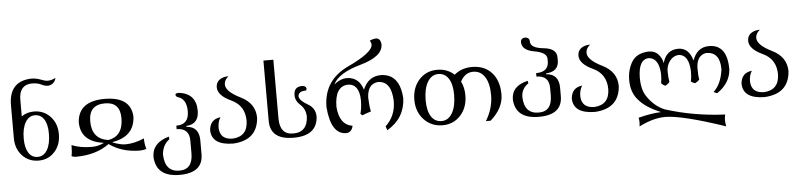

<svg xmlns="http://www.w3.org/2000/svg" viewBox="-54 -1128 7076 1696"><g transform="rotate(-5 3484.0 -280.5)"><path d="M245.1 -23.4Q298.8 -23.4 329.8 -76.2Q360.8 -128.9 360.8 -220.7Q360.8 -302.2 332 -347.2Q303.2 -392.1 251 -392.1Q198.2 -392.1 166.7 -339.1Q135.3 -286.1 135.3 -195.3Q135.3 -114.3 164.1 -68.8Q192.9 -23.4 245.1 -23.4ZM251 9.8Q163.1 9.8 106 -51.3Q48.8 -112.3 48.8 -207V-498Q48.8 -708 243.2 -717.3Q290 -717.3 329.3 -701.7Q368.7 -686 391.6 -686Q424.8 -686 461.4 -705.1Q447.8 -648.4 391.1 -641.6Q362.3 -641.6 330.6 -658Q298.8 -674.3 245.1 -674.3Q135.3 -669.4 135.3 -538.6V-392.1Q182.1 -425.8 245.1 -425.8Q333 -425.8 390.6 -364Q448.2 -302.2 448.2 -208Q448.2 -112.3 392.3 -51.3Q336.4 9.8 251 9.8Z M579.1 4.9Q556.6 3.9 542.5 -4.4Q550.8 -38.1 550.8 -101.6Q625.5 -69.8 730 -69.8Q785.6 -69.8 835 -94.7V-96.7Q632.3 -124 632.3 -299.3Q647 -481.9 876 -482.4Q1108.4 -482.4 1117.7 -305.2Q1110.4 -128.9 915 -96.7V-92.8Q982.4 -66.4 1025.4 -66.4Q1106.4 -66.4 1192.9 -104.5Q1192.9 -52.2 1206.5 -11.2Q1183.1 -1 1151.4 -0.5Q991.2 -0.5 877.4 -82Q759.8 4.9 579.1 4.9ZM877.4 -117.7Q1011.2 -138.7 1011.2 -300.8Q1011.2 -442.9 876.5 -442.9Q733.9 -442.9 733.9 -296.4Q733.9 -139.6 877.4 -117.7Z M1480.5 244.1Q1272.9 244.1 1263.2 66.9Q1263.2 -58.1 1413.1 -101.1L1417 -78.6Q1353.5 -30.8 1348.6 53.7Q1353.5 206.5 1481.9 206.5Q1600.1 206.5 1600.1 62.5V-49.3Q1600.1 -160.6 1488.3 -160.6V-191.4Q1600.1 -191.4 1600.1 -309.1Q1600.1 -417.5 1525.4 -440.9Q1504.9 -447.3 1504.4 -465.3Q1504.4 -478.5 1537.6 -478.5Q1688 -458.5 1688 -306.6Q1688 -187.5 1575.7 -181.2V-173.8Q1688 -166 1688 -43.9V77.6Q1688 244.1 1480.5 244.1Z M1976.6 9.8Q1784.2 8.3 1782.2 -126.5Q1790.5 -221.7 1883.3 -231.9Q1858.4 -193.8 1858.4 -138.7Q1862.8 -34.2 1976.1 -34.2Q2106.9 -43 2110.4 -179.2Q2110.4 -315.4 1991.9 -370.1Q1873.5 -424.8 1873.5 -497.6Q1873.5 -540.5 1904.8 -563.5Q1936 -586.4 1984.9 -586.4Q1946.8 -556.2 1946.8 -516.6Q1946.8 -453.6 2075.9 -390.1Q2205.1 -326.7 2205.1 -198.2Q2190.4 -2.4 1976.6 9.8Z M2512.2 4.9Q2304.7 4.9 2304.7 -161.6V-697.3H2392.6V-176.8Q2392.6 -32.7 2510.7 -32.7Q2639.2 -32.7 2644 -175.8Q2639.6 -240.2 2595.7 -279.1Q2551.8 -317.9 2551.8 -368.2Q2551.8 -442.9 2622.6 -443.8Q2655.3 -443.8 2662.6 -420.9Q2662.6 -406.7 2656.7 -400.9Q2585.9 -400.9 2585.9 -353Q2593.3 -315.4 2661.4 -277.1Q2729.5 -238.8 2729.5 -162.6Q2719.7 4.9 2512.2 4.9Z M3341.3 11.2 3329.1 -24.4Q3420.4 -108.9 3420.4 -240.7Q3415 -419.4 3294.9 -420.4Q3202.6 -410.6 3198.2 -290Q3200.2 -218.3 3211.4 -167Q3168.9 -153.8 3132.8 -139.2L3117.2 -154.8Q3130.9 -199.2 3132.3 -270Q3130.4 -418.5 3029.3 -420.4Q2912.6 -415 2911.6 -233.4Q2923.8 -73.2 3039.1 -54.7Q3025.9 3.9 2977.5 4.9Q2843.3 3.9 2823.7 -238.3Q2824.2 -477.1 3046.4 -581.1Q3268.6 -685.1 3268.6 -754.4Q3268.1 -774.4 3255.4 -790Q3282.2 -803.7 3314.9 -805.2Q3351.6 -801.3 3356.4 -750Q3356.4 -642.1 3156.2 -585.9Q2956.1 -529.8 2911.1 -432.1Q2966.8 -479 3027.8 -479Q3133.3 -475.1 3167 -363.8Q3214.8 -479 3328.1 -479Q3493.2 -474.6 3506.3 -257.8Q3499.5 -82 3341.3 11.2Z M3826.2 -27.8Q3886.2 -27.8 3921.4 -87.6Q3956.5 -147.5 3956.5 -250.5Q3956.5 -342.8 3923.8 -393.6Q3891.1 -444.3 3832.5 -444.3Q3772.5 -444.3 3737.1 -384.5Q3701.7 -324.7 3701.7 -222.2Q3701.7 -130.4 3734.4 -79.1Q3767.1 -27.8 3826.2 -27.8ZM3832.5 9.8Q3732.9 9.8 3667.7 -59.6Q3602.5 -128.9 3602.5 -235.4Q3602.5 -343.3 3665.5 -412.8Q3728.5 -482.4 3826.2 -482.4Q3916 -482.4 3977.1 -425.8Q4042.5 -480.5 4133.3 -480.5Q4245.6 -480.5 4309.6 -408.9Q4373.5 -337.4 4373.5 -216.8Q4373.5 -94.2 4257.3 6.8H4215.8Q4281.7 -100.6 4281.7 -218.3Q4281.7 -322.3 4244.6 -379.9Q4207.5 -437.5 4140.6 -437.5Q4068.4 -437.5 4027.8 -359.9Q4055.2 -306.6 4055.2 -236.8Q4055.2 -128.9 3992.4 -59.6Q3929.7 9.8 3832.5 9.8Z M4687 9.8Q4479.5 9.8 4469.7 -162.6Q4469.7 -282.7 4614.7 -315.9L4618.7 -293.5Q4555.2 -250.5 4555.2 -175.8Q4560.1 -27.8 4688.5 -27.8Q4806.6 -27.8 4806.6 -171.9V-234.9Q4806.6 -346.2 4694.8 -346.2V-377Q4799.3 -377 4806.2 -462.4V-494.1Q4806.2 -550.8 4696.3 -569.6Q4586.4 -588.4 4585.4 -661.1Q4585.4 -695.3 4624.5 -698.7Q4663.6 -695.3 4663.6 -661.1Q4663.6 -601.6 4779.3 -590.3Q4895 -579.1 4895 -499V-461.4Q4888.2 -372.6 4782.2 -366.7V-359.4Q4894.5 -351.6 4894.5 -229.5V-156.7Q4894.5 9.8 4687 9.8Z M5183.6 9.8Q4991.2 8.3 4989.3 -126.5Q4997.6 -221.7 5090.3 -231.9Q5065.4 -193.8 5065.4 -138.7Q5069.8 -34.2 5183.1 -34.2Q5314 -43 5317.4 -179.2Q5317.4 -315.4 5199 -370.1Q5080.6 -424.8 5080.6 -497.6Q5080.6 -540.5 5111.8 -563.5Q5143.1 -586.4 5191.9 -586.4Q5153.8 -556.2 5153.8 -516.6Q5153.8 -453.6 5283 -390.1Q5412.1 -326.7 5412.1 -198.2Q5397.5 -2.4 5183.6 9.8Z M6326.7 237.8Q5942.4 107.9 5794.4 107.9Q5688.5 108.9 5563.5 171.9Q5566.9 153.3 5566.9 135.3Q5566.9 114.7 5562.5 94.7Q5671.4 65.9 5764.2 62Q5631.8 7.8 5572.3 -63Q5508.3 -132.8 5508.3 -242.2Q5508.3 -334.5 5550.8 -404.5Q5593.3 -474.6 5698.7 -480.5Q5756.8 -480.5 5788.8 -443.1Q5820.8 -405.8 5824.7 -365.2Q5856.4 -481.9 5963.9 -481.9Q6057.6 -481.9 6089.8 -366.7Q6130.4 -481.9 6236.3 -481.9Q6397.9 -481.9 6397.9 -260.7Q6389.6 -140.1 6272.5 -60.5L6241.7 -74.2Q6312 -138.7 6328.6 -268.1Q6328.6 -423.3 6206.1 -423.3Q6119.1 -408.2 6118.2 -293Q6118.7 -224.1 6125 -193.8Q6109.4 -176.8 6085.4 -165.5Q6059.1 -173.8 6049.8 -185.5Q6058.6 -219.2 6058.6 -272.9Q6052.7 -421.9 5963.9 -427.2Q5915.5 -424.8 5884.3 -384.3Q5853 -343.8 5853 -291.5Q5854.5 -224.6 5860.8 -197.3Q5845.7 -177.2 5821.8 -166.5Q5793.9 -179.2 5787.1 -193.8Q5793.5 -221.7 5793.5 -271.5Q5787.6 -413.1 5699.7 -421.9Q5605.5 -421.9 5603.5 -256.8Q5603.5 -151.9 5644 -91.3Q5704.6 1 5797.4 40.5Q6048.3 120.6 6326.7 132.8Q6320.3 156.7 6320.3 183.1Q6320.3 209.5 6326.7 237.8Z M6688.5 9.8Q6496.1 8.3 6494.1 -126.5Q6502.4 -221.7 6595.2 -231.9Q6570.3 -193.8 6570.3 -138.7Q6574.7 -34.2 6688 -34.2Q6818.8 -43 6822.3 -179.2Q6822.3 -315.4 6703.9 -370.1Q6585.4 -424.8 6585.4 -497.6Q6585.4 -540.5 6616.7 -563.5Q6647.9 -586.4 6696.8 -586.4Q6658.7 -556.2 6658.7 -516.6Q6658.7 -453.6 6787.8 -390.1Q6917 -326.7 6917 -198.2Q6902.3 -2.4 6688.5 9.8Z"/></g></svg>

Font: Kelvinch
Style: Regular
Weight: 400
Designer: Paul James MIller
Foundry: High-Logic / Made with FontCreator
Version: Version 3.30 September 23, 2016